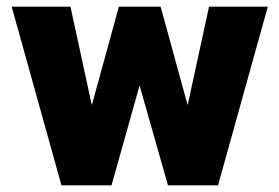

<svg xmlns="http://www.w3.org/2000/svg" viewBox="-20 -555 837 575"><path d="M15 -535H191L255 -240L336 -535H461L542 -240L606 -535H782L633 0H483L398 -299L314 0H164Z"/></svg>

Font: Prompt
Style: Bold
Weight: 700
Designer: Katatrad Team
Foundry: CadsonDemak
Version: Version 1.000